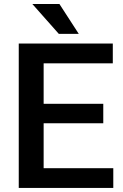

<svg xmlns="http://www.w3.org/2000/svg" viewBox="-20 -925 605 945"><path d="M537.6 -97.2V0H72.3V-710.9H535.2V-613.3H194.8V-414.1H488.3V-318.4H194.8V-97.2ZM272.5 -905.3 367.7 -758.3H269.5L139.2 -905.3Z"/></svg>

Font: Vazirmatn UI Medium
Style: Regular
Weight: 500
Designer: Saber Rastikerdar
Foundry: Saber Rastikerdar
Version: Version 33.003